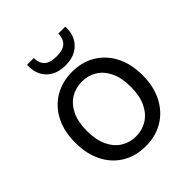

<svg xmlns="http://www.w3.org/2000/svg" viewBox="-201 -855 998 998"><g transform="rotate(-45 298.0 -356.0)"><path d="M297 12Q224 12 168 -21.5Q112 -55 81 -116.5Q50 -178 50 -261Q50 -344 81.5 -405Q113 -466 169.5 -499.5Q226 -533 299 -533Q372 -533 427.5 -499.5Q483 -466 514.5 -405Q546 -344 546 -261Q546 -178 514 -116.5Q482 -55 426 -21.5Q370 12 297 12ZM297 -60Q342 -60 379 -82.5Q416 -105 438 -150Q460 -195 460 -261Q460 -328 438.5 -372.5Q417 -417 380.5 -439Q344 -461 299 -461Q254 -461 217 -439Q180 -417 158 -372.5Q136 -328 136 -261Q136 -194 157.5 -149.5Q179 -105 215.5 -82.5Q252 -60 297 -60ZM299 -580Q253 -580 222 -597.5Q191 -615 175 -644.5Q159 -674 159 -710V-724H209Q209 -687 230 -666.5Q251 -646 299 -646Q347 -646 368 -666.5Q389 -687 389 -724H440V-710Q440 -674 423.5 -644.5Q407 -615 376 -597.5Q345 -580 299 -580Z"/></g></svg>

Font: DM Sans 10pt
Style: Regular
Weight: 400
Version: Version 4.004;gftools[0.9.30]